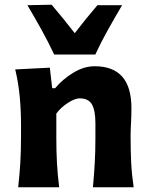

<svg xmlns="http://www.w3.org/2000/svg" viewBox="-20 -793 632 813"><path d="M57 0Q63 -53.5 66 -103.8Q69 -154 69 -216V-266Q69 -323 63.8 -381.2Q58.5 -439.5 44.5 -499L191 -506.5L201 -419.5H213.5Q244 -456.5 289.5 -484.5Q335 -512.5 381 -512.5Q536.5 -512.5 536.5 -335.5Q536.5 -302.5 534.8 -272Q533 -241.5 533 -216Q533 -154 535.5 -103.8Q538 -53.5 546 0H373.5Q378.5 -53.5 381.2 -102.8Q384 -152 384 -208V-271.5Q384 -324.5 369.5 -350.5Q355 -376.5 317.5 -376.5Q297 -376.5 267.2 -357.2Q237.5 -338 218.5 -312V-208Q218.5 -152 221.2 -102.8Q224 -53.5 230.5 0ZM209.5 -562Q185 -614 156 -666.5Q127 -719 96 -771L198.5 -773Q249 -714 296.5 -652.5Q342 -712 392.5 -771H497Q466 -718.5 436.8 -666.2Q407.5 -614 383.5 -562Z"/></svg>

Font: Commissioner Flair
Style: Bold
Weight: 700
Designer: Kostas Bartsokas
Foundry: Kostas Bartsokas
Version: Version 1.000; ttfautohint (v1.8.3)